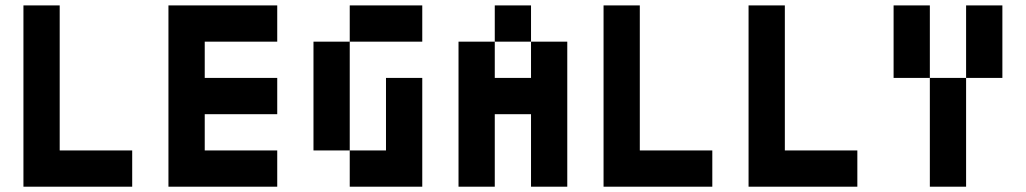

<svg xmlns="http://www.w3.org/2000/svg" viewBox="-20 -704 3868 724"><path d="M68.4 -683.6H205.1V-136.7H478.5V0H68.4Z M1025.4 -683.6V-546.9H752V-410.2H1025.4V-273.4H752V-136.7H1025.4V0H615.2V-683.6Z M1298.8 -546.9V-683.6H1572.3V-546.9ZM1435.5 -410.2H1572.3V0H1298.8V-136.7H1435.5ZM1162.1 -546.9H1298.8V-136.7H1162.1Z M1982.4 -546.9H1845.7V-683.6H1982.4ZM1709 -546.9H1845.7V-410.2H1982.4V-546.9H2119.1V0H1982.4V-273.4H1845.7V0H1709Z M2255.9 -683.6H2392.6V-136.7H2666V0H2255.9Z M2802.7 -683.6H2939.5V-136.7H3212.9V0H2802.7Z M3349.6 -683.6H3486.3V-410.2H3349.6ZM3486.3 -410.2H3623V0H3486.3ZM3623 -683.6H3759.8V-410.2H3623Z"/></svg>

Font: DatCub
Style: Bold
Weight: 700
Designer: GGBot
Version: 1.00